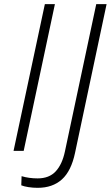

<svg xmlns="http://www.w3.org/2000/svg" viewBox="-20 -734 539 934"><path d="M45.9 0 198.2 -713.9H247.1L95.2 0ZM163.1 179.7Q140.1 179.7 118.4 176.3Q96.7 172.9 83.5 167.5L85 123Q121.1 133.8 163.1 133.8Q219.2 133.8 251 99.6Q282.7 65.4 295.9 2.4L448.2 -713.9H498.5L345.2 8.8Q326.7 97.7 281.2 138.7Q235.8 179.7 163.1 179.7Z"/></svg>

Font: Open Sans Light
Style: Italic
Weight: 300
Italic angle: -12°
Designer: Monotype Design Team
Foundry: Monotype Imaging Inc.
Version: Version 3.003; ttfautohint (v1.8.4)